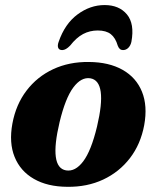

<svg xmlns="http://www.w3.org/2000/svg" viewBox="-20 -725 618 759"><path d="M331.5 -480Q410.5 -479.5 464.5 -449Q518.5 -418.5 541.2 -362.5Q564 -306.5 550 -230Q536 -155 493.8 -100Q451.5 -45 388 -15.2Q324.5 14.5 246 13.5Q167.5 13 114 -17.8Q60.5 -48.5 37.8 -104.5Q15 -160.5 29 -236.5Q43 -312 85 -367Q127 -422 190.2 -451.5Q253.5 -481 331.5 -480ZM241 -51.5Q277.5 -45.5 309 -87.2Q340.5 -129 363.5 -224.5Q406 -404 337 -415.5Q301 -421 269.8 -379.2Q238.5 -337.5 215.5 -242Q173 -63 241 -51.5ZM366.5 -604.5Q335 -604.5 308.5 -590.5Q282 -576.5 257 -544.5Q240 -527 226 -527Q213.5 -527 210 -536.2Q206.5 -545.5 212 -560Q236.5 -631 286.5 -668Q336.5 -705 393.5 -705Q451 -705 481.8 -668Q512.5 -631 499.5 -560Q496.5 -545.5 487.5 -536.2Q478.5 -527 466 -527Q452 -527 445.5 -544.5Q436.5 -575.5 418 -590Q399.5 -604.5 366.5 -604.5Z"/></svg>

Font: Fraunces 9pt
Style: Bold Italic
Weight: 700
Italic angle: -16°
Version: Version 1.000;[b76b70a41]